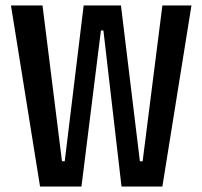

<svg xmlns="http://www.w3.org/2000/svg" viewBox="-20 -680 738 700"><path d="M126 0 20 -660H135L206 -92H216L285 -660H421L490 -92H500L572 -660H678L572 0H423L357 -569H348L277 0Z"/></svg>

Font: Bricolage Grotesque 24pt Condensed Medium
Style: Regular
Weight: 500
Width: 3
Designer: Mathieu Triay
Foundry: Atelier Triay
Version: Version 1.001;gftools[0.9.33.dev8+g029e19f]